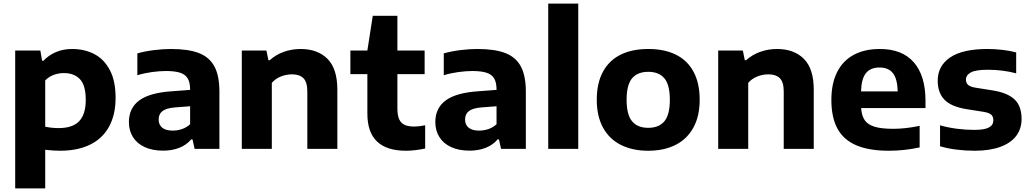

<svg xmlns="http://www.w3.org/2000/svg" viewBox="-20 -828 5732 1068"><path d="M64.5 -547H204.5L214 -490H221.5Q250 -520.5 290.5 -538Q331 -555.5 381 -555.5Q450 -555.5 504.5 -527.2Q559 -499 591 -438.2Q623 -377.5 623 -284.5Q623 -190 586.8 -123.8Q550.5 -57.5 481.2 -23.5Q412 10.5 314 10.5Q275.5 10.5 231.5 5V220H64.5ZM457 -272.5Q457 -353 425 -387.2Q393 -421.5 335 -421.5Q305.5 -421.5 278.2 -411.2Q251 -401 231.5 -380.5V-123Q269 -115.5 306.5 -115.5Q383 -115.5 420 -153.5Q457 -191.5 457 -272.5Z M1200.5 -317.5V0H1062.5L1051 -52.5H1043.5Q1016.5 -21 976.5 -5.5Q936.5 10 888 10Q827.5 10 784.5 -10Q741.5 -30 719.2 -66Q697 -102 697 -149Q697 -227 755.2 -269.8Q813.5 -312.5 938 -320.5L1037.5 -328V-330Q1037.5 -369 1024.2 -391.5Q1011 -414 981.8 -423.5Q952.5 -433 902.5 -433Q867 -433 824 -427Q781 -421 744 -409.5V-531Q786 -543 836 -549.2Q886 -555.5 931 -555.5Q1027.5 -555.5 1086 -533Q1144.5 -510.5 1172.5 -458.8Q1200.5 -407 1200.5 -317.5ZM1037.5 -137V-237L953.5 -230.5Q905 -226.5 883.8 -210Q862.5 -193.5 862.5 -163.5Q862.5 -134 882.2 -117.8Q902 -101.5 940.5 -101.5Q967 -101.5 992.2 -110Q1017.5 -118.5 1037.5 -137Z M1325 -547H1462L1473 -493H1480.5Q1513 -523 1557.5 -539.2Q1602 -555.5 1652.5 -555.5Q1747 -555.5 1801.8 -500.5Q1856.5 -445.5 1856.5 -329V0H1689.5V-319.5Q1689.5 -371 1668 -392.8Q1646.5 -414.5 1604 -414.5Q1572.5 -414.5 1542.2 -402.5Q1512 -390.5 1492 -367V0H1325Z M2345 -131V-2Q2321 3.5 2292.5 7Q2264 10.5 2238 10.5Q2023.5 10.5 2023.5 -195.5V-415.5H1929V-547H2023.5L2053.5 -740H2190.5V-547H2342V-415.5H2190.5V-225.5Q2190.5 -187.5 2200.2 -165.2Q2210 -143 2230.5 -133.5Q2251 -124 2284.5 -124Q2307.5 -124 2345 -131Z M2905 -317.5V0H2767L2755.5 -52.5H2748Q2721 -21 2681 -5.5Q2641 10 2592.5 10Q2532 10 2489 -10Q2446 -30 2423.8 -66Q2401.5 -102 2401.5 -149Q2401.5 -227 2459.8 -269.8Q2518 -312.5 2642.5 -320.5L2742 -328V-330Q2742 -369 2728.8 -391.5Q2715.5 -414 2686.2 -423.5Q2657 -433 2607 -433Q2571.5 -433 2528.5 -427Q2485.5 -421 2448.5 -409.5V-531Q2490.5 -543 2540.5 -549.2Q2590.5 -555.5 2635.5 -555.5Q2732 -555.5 2790.5 -533Q2849 -510.5 2877 -458.8Q2905 -407 2905 -317.5ZM2742 -137V-237L2658 -230.5Q2609.5 -226.5 2588.2 -210Q2567 -193.5 2567 -163.5Q2567 -134 2586.8 -117.8Q2606.5 -101.5 2645 -101.5Q2671.5 -101.5 2696.8 -110Q2722 -118.5 2742 -137Z M3029.5 0V-808H3196.5V0Z M3299.5 -273Q3299.5 -365 3333.5 -428.2Q3367.5 -491.5 3431.5 -523.5Q3495.5 -555.5 3586 -555.5Q3676.5 -555.5 3740.5 -523.5Q3804.5 -491.5 3838.2 -428.2Q3872 -365 3872 -273Q3872 -182 3837 -118.2Q3802 -54.5 3737.8 -22Q3673.5 10.5 3586 10.5Q3498.5 10.5 3434 -21.8Q3369.5 -54 3334.5 -117.8Q3299.5 -181.5 3299.5 -273ZM3706 -272.5Q3706 -356 3675.8 -392.2Q3645.5 -428.5 3586 -428.5Q3526.5 -428.5 3496 -392.5Q3465.5 -356.5 3465.5 -273.5Q3465.5 -190 3495.8 -153.5Q3526 -117 3586 -117Q3645.5 -117 3675.8 -153.5Q3706 -190 3706 -272.5Z M3975 -547H4112L4123 -493H4130.5Q4163 -523 4207.5 -539.2Q4252 -555.5 4302.5 -555.5Q4397 -555.5 4451.8 -500.5Q4506.5 -445.5 4506.5 -329V0H4339.5V-319.5Q4339.5 -371 4318 -392.8Q4296.5 -414.5 4254 -414.5Q4222.5 -414.5 4192.2 -402.5Q4162 -390.5 4142 -367V0H3975Z M5128 -227H4770Q4773 -183.5 4790.5 -158.8Q4808 -134 4845.8 -122.8Q4883.5 -111.5 4949.5 -111.5Q5017 -111.5 5095.5 -128V-8Q5010 10.5 4924.5 10.5Q4814.5 10.5 4743.8 -19.5Q4673 -49.5 4638.8 -111.8Q4604.5 -174 4604.5 -272.5Q4604.5 -362.5 4636 -426Q4667.5 -489.5 4728 -522.5Q4788.5 -555.5 4874.5 -555.5Q4998.5 -555.5 5063.2 -481.2Q5128 -407 5128 -267.5ZM4769.5 -319.5H4973.5Q4971.5 -390 4946.8 -421.2Q4922 -452.5 4872.5 -452.5Q4822 -452.5 4796.8 -421.2Q4771.5 -390 4769.5 -319.5Z M5209 -14.5V-131Q5252.5 -118.5 5301.5 -112Q5350.5 -105.5 5399.5 -105.5Q5456.5 -105.5 5481 -119Q5505.5 -132.5 5505.5 -159Q5505.5 -179 5494 -189.8Q5482.5 -200.5 5453.5 -205.5L5355.5 -221Q5271 -234.5 5233.5 -273.5Q5196 -312.5 5196 -379Q5196 -461.5 5265.2 -508.5Q5334.5 -555.5 5472.5 -555.5Q5515 -555.5 5557.2 -550.5Q5599.5 -545.5 5632.5 -536.5V-420Q5598.5 -429.5 5557.2 -434.8Q5516 -440 5475 -440Q5407 -440 5380 -425Q5353 -410 5353 -385Q5353 -367 5364.5 -356.2Q5376 -345.5 5404.5 -340.5L5502.5 -325Q5584 -312 5623.2 -275.2Q5662.5 -238.5 5662.5 -166Q5662.5 -111 5632.2 -71.5Q5602 -32 5543.5 -10.8Q5485 10.5 5402 10.5Q5349.5 10.5 5300 4.2Q5250.5 -2 5209 -14.5Z"/></svg>

Font: Encode Sans Semi Expanded
Style: Bold
Weight: 700
Width: 6
Designer: Multiple Designers
Foundry: Impallari Type
Version: Version 2.000